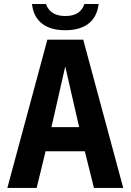

<svg xmlns="http://www.w3.org/2000/svg" viewBox="-20 -924 642 944"><path d="M300.8 -775.4Q228.5 -775.4 186.5 -808.1Q144.5 -840.8 137.2 -904.3H206.1Q226.1 -845.2 301.8 -845.2Q375.5 -845.2 395 -904.3H464.8Q457.5 -840.8 415.5 -808.1Q373.5 -775.4 300.8 -775.4ZM212.9 -729H389.2L585.9 0H441.9L397 -180.2H204.1L160.2 0H16.1ZM369.1 -298.8 300.8 -597.2 232.9 -298.8Z"/></svg>

Font: Hack
Style: Bold
Weight: 700
Monospace: yes
Designer: Christopher Simpkins
Foundry: Christopher Simpkins
Version: Version 2.017